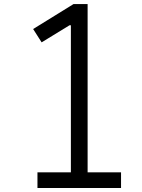

<svg xmlns="http://www.w3.org/2000/svg" viewBox="-20 -937 707 957"><path d="M346.4 -916.7H416.7V-78.1H583.3V0H416.7H333.3H166.7V-78.1H333.3V-811.2H326.8L187.5 -725.9L145.2 -792.3Z"/></svg>

Font: Monoid
Style: Regular
Weight: 400
Width: 4
Monospace: yes
Designer: Andreas Larsen (@larsenwork)
Version: Version 0.61